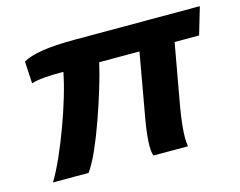

<svg xmlns="http://www.w3.org/2000/svg" viewBox="-79 -646 957 765"><g transform="rotate(-15 399.5 -263.5)"><path d="M52 0Q75 -38 98.5 -91Q122 -144 143.5 -202.5Q165 -261 181.5 -316.5Q198 -372 206 -415Q159 -415 127.5 -412.5Q96 -410 74 -403L69 -494Q95 -510 147.5 -518.5Q200 -527 285 -527H799L766 -415H665L620 -164Q613 -123 609.5 -91Q606 -59 606 -35Q606 -25 607 -16Q608 -7 609 0H467Q464 -6 462.5 -16Q461 -26 461 -40Q461 -61 464 -88.5Q467 -116 473 -150L520 -415H354Q343 -367 325 -308Q307 -249 286 -190Q265 -131 243 -81Q221 -31 199 0Z"/></g></svg>

Font: Archivo SemiExpanded
Style: Bold Italic
Weight: 700
Width: 6
Italic angle: -10°
Designer: Hector Gatti
Foundry: Omnibus-Type
Version: Version 2.001